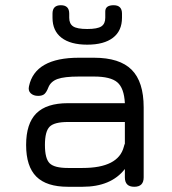

<svg xmlns="http://www.w3.org/2000/svg" viewBox="-20 -715 660 735"><path d="M181 -647V-663Q181 -695 213 -695Q245 -695 245 -663V-647Q245 -624 260 -614Q275 -604 314 -604Q353 -604 368 -614Q383 -624 383 -647V-671Q383 -695 415 -695Q447 -695 447 -663V-647Q447 -597 412.5 -570.5Q378 -544 314 -544Q250 -544 215.5 -570.5Q181 -597 181 -647ZM240 0Q158 0 119 -39Q80 -78 80 -160Q80 -242 119 -281Q158 -320 240 -320H458Q455 -378 429 -400Q403 -422 340 -422H282Q226 -422 200 -412.5Q174 -403 165 -380Q158 -362 150 -355Q142 -348 126 -348Q108 -348 97.5 -358Q87 -368 91 -385Q114 -494 282 -494H340Q438 -494 484 -448Q530 -402 530 -304V-36Q530 0 494 0Q458 0 458 -36V-68Q405 0 296 0ZM296 -72Q433 -72 454 -153Q456 -161 458 -165V-248H240Q188 -248 170 -230Q152 -212 152 -160Q152 -108 170 -90Q188 -72 240 -72Z"/></svg>

Font: Jura SemiBold
Style: Regular
Weight: 600
Designer: Daniel Johnson, Alexei Vanyashin
Foundry: Daniel Johnson
Version: Version 5.103